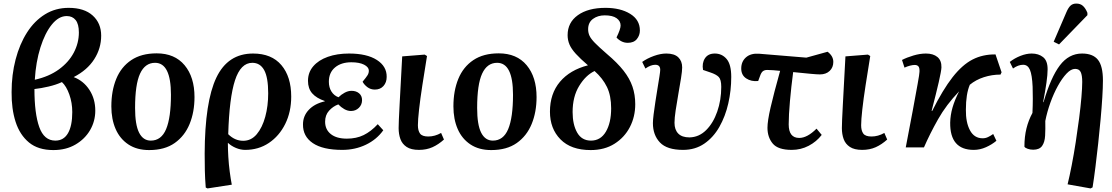

<svg xmlns="http://www.w3.org/2000/svg" viewBox="-20 -826 6230 1076"><path d="M279 15Q194 15 142.5 -27.5Q91 -70 67.5 -143Q44 -216 45 -310Q45 -407 67.5 -493Q90 -579 131.5 -644Q173 -709 232 -745.5Q291 -782 365 -782Q452 -782 499.5 -739Q547 -696 547 -626Q547 -555 508 -494Q469 -433 393 -394Q448 -373 481 -322.5Q514 -272 514 -206Q514 -147 485 -97Q456 -47 403 -16Q350 15 279 15ZM175 -379Q255 -397 310 -437Q365 -477 393.5 -531Q422 -585 422 -644Q422 -691 404 -713.5Q386 -736 354 -736Q309 -736 270.5 -688.5Q232 -641 206.5 -560Q181 -479 175 -379ZM290 -38Q337 -38 361 -79.5Q385 -121 385 -198Q385 -250 368.5 -296.5Q352 -343 327 -366Q295 -351 252.5 -341Q210 -331 173 -327Q173 -190 200 -114Q227 -38 290 -38Z M816 15Q747 15 699.5 -16.5Q652 -48 628 -103Q604 -158 604 -230Q604 -317 631.5 -384Q659 -451 715.5 -489Q772 -527 858 -527Q959 -527 1014.5 -460.5Q1070 -394 1070 -282Q1070 -198 1042.5 -131Q1015 -64 959 -24.5Q903 15 816 15ZM825 -38Q884 -38 911 -102.5Q938 -167 938 -295Q938 -474 849 -474Q793 -474 765 -413.5Q737 -353 737 -221Q737 -127 759.5 -82.5Q782 -38 825 -38Z M1143 230 1133 225Q1129 174 1128 130.5Q1127 87 1127 35Q1128 -256 1192.5 -391Q1257 -526 1398 -526Q1502 -526 1557 -461Q1612 -396 1612 -285Q1612 -199 1578.5 -131.5Q1545 -64 1487 -25Q1429 14 1354 14Q1328 14 1302 3Q1276 -8 1258 -25H1257Q1257 10 1259.5 52.5Q1262 95 1267.5 136.5Q1273 178 1279 209ZM1343 -37Q1388 -37 1419 -74Q1450 -111 1466.5 -171.5Q1483 -232 1483 -303Q1483 -392 1460.5 -433Q1438 -474 1394 -474Q1329 -474 1297 -376Q1265 -278 1259 -74Q1296 -37 1343 -37Z M1898 14Q1789 14 1733 -24Q1677 -62 1678 -129Q1678 -176 1710.5 -210.5Q1743 -245 1800 -258V-260Q1753 -276 1729.5 -303Q1706 -330 1706 -373Q1706 -420 1735.5 -454.5Q1765 -489 1817 -507.5Q1869 -526 1936 -526Q2036 -526 2092 -490Q2148 -454 2147 -395Q2147 -364 2129 -344Q2111 -324 2081 -324Q2057 -324 2039 -337.5Q2021 -351 2012 -368Q2032 -392 2039.5 -404Q2047 -416 2047 -429Q2047 -450 2020.5 -463.5Q1994 -477 1949 -477Q1892 -477 1857.5 -448Q1823 -419 1823 -368Q1823 -336 1837.5 -313Q1852 -290 1877 -281Q1892 -296 1911.5 -306.5Q1931 -317 1950 -317Q1976 -317 1992.5 -303Q2009 -289 2009 -265Q2009 -239 1991 -221.5Q1973 -204 1947 -204Q1928 -204 1909.5 -214.5Q1891 -225 1876 -241Q1846 -230 1824 -205.5Q1802 -181 1802 -144Q1802 -100 1834 -74.5Q1866 -49 1924 -49Q1977 -49 2018 -69Q2059 -89 2097 -130L2128 -96Q2091 -44 2030.5 -15Q1970 14 1898 14Z M2328 14Q2284 14 2259 -2.5Q2234 -19 2224 -46.5Q2214 -74 2214 -108Q2214 -139 2219.5 -240.5Q2225 -342 2234 -510L2360 -520L2373 -512Q2359 -426 2347 -348.5Q2335 -271 2328.5 -212.5Q2322 -154 2322 -124Q2322 -94 2334 -77.5Q2346 -61 2380 -61Q2417 -61 2452 -81L2468 -44Q2437 -16 2403.5 -1Q2370 14 2328 14Z M2733 15Q2664 15 2616.5 -16.5Q2569 -48 2545 -103Q2521 -158 2521 -230Q2521 -317 2548.5 -384Q2576 -451 2632.5 -489Q2689 -527 2775 -527Q2876 -527 2931.5 -460.5Q2987 -394 2987 -282Q2987 -198 2959.5 -131Q2932 -64 2876 -24.5Q2820 15 2733 15ZM2742 -38Q2801 -38 2828 -102.5Q2855 -167 2855 -295Q2855 -474 2766 -474Q2710 -474 2682 -413.5Q2654 -353 2654 -221Q2654 -127 2676.5 -82.5Q2699 -38 2742 -38Z M3290 15Q3180 15 3121 -45Q3062 -105 3062 -200Q3062 -301 3118 -367.5Q3174 -434 3275 -460Q3232 -497 3207 -524.5Q3182 -552 3171.5 -576.5Q3161 -601 3161 -629Q3161 -700 3218.5 -741Q3276 -782 3373 -782Q3457 -782 3511.5 -748.5Q3566 -715 3566 -655Q3566 -628 3549 -607Q3532 -586 3498 -586Q3479 -586 3462.5 -594.5Q3446 -603 3435 -616Q3458 -663 3458 -683Q3458 -708 3435.5 -724Q3413 -740 3369 -740Q3330 -740 3303 -720Q3276 -700 3276 -662Q3276 -642 3284 -625Q3292 -608 3314.5 -585Q3337 -562 3382 -523Q3440 -474 3474.5 -430Q3509 -386 3524.5 -340.5Q3540 -295 3540 -242Q3540 -172 3510 -114Q3480 -56 3424 -20.5Q3368 15 3290 15ZM3292 -38Q3346 -38 3375.5 -88Q3405 -138 3405 -219Q3405 -290 3381.5 -338.5Q3358 -387 3312 -428Q3262 -404 3225.5 -344Q3189 -284 3189 -198Q3189 -128 3214.5 -83Q3240 -38 3292 -38Z M3808 14Q3718 14 3678.5 -27.5Q3639 -69 3639 -136Q3639 -153 3643 -185.5Q3647 -218 3653 -256.5Q3659 -295 3665 -332Q3671 -369 3675.5 -397Q3680 -425 3680 -435Q3680 -463 3652 -463Q3627 -463 3597 -442L3579 -479Q3607 -499 3644.5 -512.5Q3682 -526 3714 -526Q3759 -526 3781 -505Q3803 -484 3803 -448Q3803 -428 3796.5 -387.5Q3790 -347 3781.5 -299Q3773 -251 3766.5 -207.5Q3760 -164 3760 -138Q3760 -99 3781 -77.5Q3802 -56 3844 -56Q3897 -57 3937 -96.5Q3977 -136 3999.5 -200.5Q4022 -265 4022 -339Q4022 -380 4008 -394.5Q3994 -409 3961 -420L3920 -434Q3913 -472 3930.5 -499Q3948 -526 3986 -526Q4026 -526 4052 -495.5Q4078 -465 4078 -395Q4078 -319 4061.5 -246.5Q4045 -174 4011.5 -115Q3978 -56 3927 -21Q3876 14 3808 14Z M4417 14Q4340 14 4310.5 -21.5Q4281 -57 4281 -110Q4281 -148 4298.5 -224Q4316 -300 4352 -429Q4332 -431 4313.5 -432.5Q4295 -434 4279 -434Q4265 -434 4255.5 -427Q4246 -420 4239 -399L4229 -372Q4190 -368 4162 -386.5Q4134 -405 4134 -442Q4134 -481 4160.5 -504.5Q4187 -528 4233 -525L4499 -503L4618 -536Q4650 -512 4650 -479Q4650 -448 4629.5 -428.5Q4609 -409 4575 -409Q4559 -409 4521.5 -412.5Q4484 -416 4425 -422Q4414 -339 4407 -259.5Q4400 -180 4400 -129Q4400 -53 4459 -53Q4504 -53 4556 -105L4585 -70Q4556 -32 4512 -9Q4468 14 4417 14Z M4812 14Q4768 14 4743 -2.5Q4718 -19 4708 -46.5Q4698 -74 4698 -108Q4698 -139 4703.5 -240.5Q4709 -342 4718 -510L4844 -520L4857 -512Q4843 -426 4831 -348.5Q4819 -271 4812.5 -212.5Q4806 -154 4806 -124Q4806 -94 4818 -77.5Q4830 -61 4864 -61Q4901 -61 4936 -81L4952 -44Q4921 -16 4887.5 -1Q4854 14 4812 14Z M5437 14Q5303 14 5305 -139Q5306 -181 5318 -223Q5330 -265 5355 -314Q5283 -239 5237 -157.5Q5191 -76 5158 0H5056Q5078 -113 5095 -205Q5112 -297 5122.5 -355Q5133 -413 5133 -424Q5134 -446 5127 -454Q5120 -462 5106 -462Q5095 -462 5079.5 -458Q5064 -454 5049 -447L5035 -490Q5062 -504 5099 -515Q5136 -526 5169 -526Q5210 -526 5233.5 -506.5Q5257 -487 5256 -448Q5255 -427 5241 -366Q5227 -305 5201 -205L5204 -204Q5264 -324 5318.5 -393.5Q5373 -463 5430.5 -492.5Q5488 -522 5559 -521L5593 -421L5587 -408Q5539 -408 5494 -393.5Q5449 -379 5415 -351Q5404 -325 5398.5 -290.5Q5393 -256 5393 -211Q5392 -140 5416 -95.5Q5440 -51 5487 -51Q5503 -51 5517.5 -58Q5532 -65 5546 -75L5564 -37Q5539 -16 5505.5 -1Q5472 14 5437 14Z M6092 230 5963 207Q5974 162 5986 100.5Q5998 39 6008.5 -29Q6019 -97 6027.5 -162.5Q6036 -228 6040.5 -281.5Q6045 -335 6045 -367Q6045 -404 6036.5 -422Q6028 -440 6005 -440Q5982 -440 5957 -413.5Q5932 -387 5908.5 -344.5Q5885 -302 5866.5 -250.5Q5848 -199 5838 -148Q5839 -102 5837 -65.5Q5835 -29 5820 -8Q5805 13 5770 13Q5754 13 5739.5 8Q5725 3 5721 -4Q5721 -60 5732.5 -106.5Q5744 -153 5766 -193Q5768 -236 5768 -272.5Q5768 -309 5767 -340Q5764 -406 5752 -434.5Q5740 -463 5714 -463Q5686 -463 5657 -442L5639 -479Q5666 -500 5699 -513Q5732 -526 5762 -526Q5800 -526 5825.5 -506Q5851 -486 5851 -438Q5851 -408 5844.5 -362.5Q5838 -317 5826 -254L5828 -253Q5869 -393 5919.5 -459.5Q5970 -526 6044 -526Q6105 -526 6133 -491Q6161 -456 6161 -375Q6161 -337 6157.5 -280.5Q6154 -224 6148 -157.5Q6142 -91 6134.5 -22.5Q6127 46 6119 110Q6111 174 6103 224ZM5915 -577 5885 -592 5956 -757Q5967 -783 5979.5 -794.5Q5992 -806 6012 -806Q6035 -806 6049.5 -792.5Q6064 -779 6074 -754V-741Z"/></svg>

Font: Literata 36pt SemiBold
Style: Italic
Weight: 600
Italic angle: -2°
Designer: Latin by Veronika Burian and Jose Scaglione. Greek by Irene Vlachou. Cyrillic by Vera Evstafieva
Foundry: TypeTogether
Version: Version 3.002